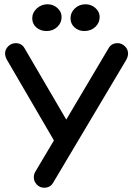

<svg xmlns="http://www.w3.org/2000/svg" viewBox="-20 -878 623 904"><path d="M199.2 -731.9Q170.4 -731.9 151.1 -748.8Q131.8 -765.6 131.8 -792Q131.8 -818.4 153.1 -838.1Q174.3 -857.9 204.1 -857.9Q230.5 -857.9 250.2 -840.3Q270 -822.8 270 -797.9Q270 -770 249.5 -751Q229 -731.9 199.2 -731.9ZM377 -731.9Q349.6 -731.9 330.8 -749Q312 -766.1 312 -792Q312 -818.8 332.5 -838.4Q353 -857.9 382.8 -857.9Q409.2 -857.9 429.2 -840.3Q449.2 -822.8 449.2 -797.9Q449.2 -770 428.5 -751Q407.7 -731.9 377 -731.9ZM188 5.9Q167.5 5.9 153.3 -9Q139.2 -23.9 139.2 -43Q139.2 -57.6 147 -70.8L233.9 -216.8L12.2 -597.2Q3.9 -613.3 3.9 -626Q3.9 -645.5 18.8 -660.2Q33.7 -674.8 54.2 -674.8Q82.5 -674.8 96.2 -649.9L292 -314.9L491.2 -650.9Q504.4 -674.8 534.2 -674.8Q552.7 -674.8 567.9 -660.4Q583 -646 583 -626Q583 -610.8 573.2 -594.2L231 -19Q217.3 5.9 188 5.9Z"/></svg>

Font: Comic Neue
Style: Bold
Weight: 700
Designer: Craig Rozynski
Foundry: Craig Rozynski
Version: Version 2.003;hotconv 1.0.109;makeotfexe 2.5.65596